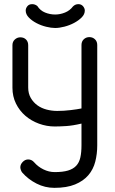

<svg xmlns="http://www.w3.org/2000/svg" viewBox="-20 -908 557 926"><path d="M246 -838Q270 -838 293.5 -847.5Q317 -857 332 -877Q343 -888 358 -888Q372 -888 380.5 -878Q389 -868 389 -857Q389 -839 374 -824Q359 -809 337.5 -797.5Q316 -786 291 -779.5Q266 -773 246 -773Q227 -773 202.5 -779Q178 -785 156 -796.5Q134 -808 119 -823.5Q104 -839 104 -857Q104 -868 112 -878Q120 -888 135 -888Q149 -888 160 -879Q174 -857 197.5 -847.5Q221 -838 246 -838ZM449 -207Q449 -166 439.5 -128.5Q430 -91 406 -63Q382 -35 342 -18.5Q302 -2 242 -2Q197 -2 156.5 -22.5Q116 -43 87 -76Q83 -81 80.5 -88.5Q78 -96 78 -101Q78 -115 89.5 -127Q101 -139 116 -139Q133 -139 145 -125Q163 -104 189.5 -91Q216 -78 244 -78Q283 -78 308 -85.5Q333 -93 347.5 -108.5Q362 -124 367.5 -148.5Q373 -173 373 -207V-312Q331 -302 299 -300Q267 -298 244 -298Q205 -298 168 -311.5Q131 -325 102.5 -349.5Q74 -374 57 -408.5Q40 -443 40 -485V-690Q40 -707 51.5 -717.5Q63 -728 78 -728Q95 -728 105.5 -717.5Q116 -707 116 -690V-486Q116 -457 128.5 -435.5Q141 -414 160.5 -400Q180 -386 205 -379.5Q230 -373 256 -373Q271 -373 288 -374Q305 -375 321 -377Q337 -379 350.5 -381Q364 -383 373 -385V-691Q373 -708 384 -718.5Q395 -729 411 -729Q427 -729 438 -718.5Q449 -708 449 -691Z"/></svg>

Font: VDS Compensated
Style: Light
Weight: 300
Designer: artmaker
Foundry: artmaker
Version: Version 1.000 2012 initial release